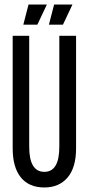

<svg xmlns="http://www.w3.org/2000/svg" viewBox="-20 -818 391 848"><path d="M176 10Q108 10 72 -34.5Q36 -79 36 -163V-660H109V-170Q109 -59 176 -59Q242 -59 242 -170V-660H316V-163Q316 -78 278.5 -34Q241 10 176 10ZM145 -709H83L106 -798H187ZM258 -709H196L219 -798H300Z"/></svg>

Font: Bricolage Grotesque 96pt Condensed Light
Style: Regular
Weight: 300
Width: 3
Designer: Mathieu Triay
Foundry: Atelier Triay
Version: Version 1.001; ttfautohint (v1.8.4.7-5d5b);gftools[0.9.33.de